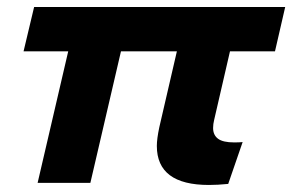

<svg xmlns="http://www.w3.org/2000/svg" viewBox="-20 -520 831 546"><path d="M87 0 174 -374H47L77 -500H791L762 -374H634L589 -179Q586 -167 586 -156Q586 -136 600 -125.5Q614 -115 646 -115Q661 -115 670 -116L629 3Q599 6 574 6Q426 6 426 -105Q426 -125 433 -158L483 -374H324L237 0Z"/></svg>

Font: CBA Beacon Sans Extra Bold
Style: Italic
Weight: 800
Italic angle: -13°
Designer: Wei Huang
Foundry: Wei Huang
Version: Version 1.002